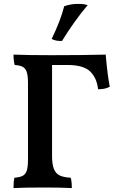

<svg xmlns="http://www.w3.org/2000/svg" viewBox="-20 -958 614 981"><path d="M541 -515Q519 -502 481 -502Q475 -559 441 -592.5Q407 -626 324 -626H246V-161Q246 -118 255.5 -94.5Q265 -71 285 -61.5Q305 -52 341 -50Q347 -33 347 3Q298 0 203 0Q96 0 49 3Q49 -34 54 -50Q82 -52 96.5 -60Q111 -68 117 -87Q123 -106 123 -144V-533Q123 -570 117 -589Q111 -608 97 -616Q83 -624 55 -626Q49 -647 49 -679Q123 -676 244 -676Q403 -676 520 -679Q530 -566 541 -515ZM244 -759Q290 -854 308 -926Q346 -940 390 -938Q408 -938 428 -932Q359 -850 297 -749Q266 -747 244 -759Z"/></svg>

Font: Vollkorn SC SemiBold
Style: Regular
Weight: 600
Designer: Friedrich Althausen
Foundry: Friedrich Althausen
Version: Version 4.015